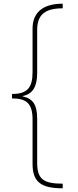

<svg xmlns="http://www.w3.org/2000/svg" viewBox="-20 -852 419 1038"><path d="M45 -344V-320C126 -320 156 -290 156 -205V34C156 132 202 166 319 166V141C213 141 181 115 181 28V-209C181 -284 160 -318 103 -331V-333C161 -344 181 -390 181 -458V-691C181 -772 223 -807 319 -807V-832C211 -832 156 -784 156 -697V-462C156 -376 126 -344 45 -344Z"/></svg>

Font: Noto Sans Devanagari UI Thin
Style: Regular
Weight: 100
Designer: Jelle Bosma - Monotype Design Team
Foundry: Monotype Imaging Inc.
Version: Version 2.004